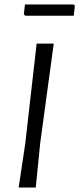

<svg xmlns="http://www.w3.org/2000/svg" viewBox="-20 -834 353 854"><path d="M159 -199 139 0H63L92 -193L143 -640H219ZM313 -809 308 -764H93L86 -770L91 -814H307Z"/></svg>

Font: Alegreya Sans SC
Style: Italic
Weight: 400
Italic angle: -7°
Designer: Juan Pablo del Peral
Foundry: Huerta Tipografica
Version: Version 2.008; ttfautohint (v1.6)